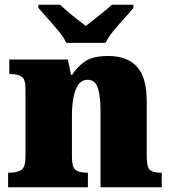

<svg xmlns="http://www.w3.org/2000/svg" viewBox="-20 -786 723 806"><path d="M14 0V-61H18Q52 -61 69.5 -73Q87 -85 87 -128V-412Q87 -453 71.5 -464Q56 -475 23 -475H19V-536H265L278 -472H283Q302 -503 335 -527Q368 -551 434 -551Q514 -551 555 -506Q596 -461 596 -360V-131Q596 -85 608.5 -73Q621 -61 655 -61H659V0H402V-317Q402 -381 391 -416Q380 -451 348 -451Q323 -451 308.5 -430Q294 -409 288 -375Q282 -341 282 -301V-125Q282 -85 297 -73Q312 -61 345 -61H349V0ZM258 -606Q248 -629 226 -655.5Q204 -682 180.5 -708Q157 -734 141 -753V-766H232Q243 -756 262.5 -739Q282 -722 303.5 -705.5Q325 -689 340 -677Q355 -689 376.5 -705.5Q398 -722 418.5 -739Q439 -756 449 -766H540V-753Q525 -734 501 -708Q477 -682 455.5 -655.5Q434 -629 423 -606Z"/></svg>

Font: Noto Serif Tamil Black
Style: Regular
Weight: 900
Designer: Indian Type Foundry, Tom Grace, and the Monotype Design Team
Foundry: Monotype Imaging Inc.
Version: Version 2.004; ttfautohint (v1.8.4.7-5d5b)